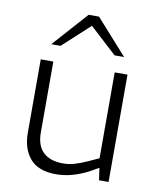

<svg xmlns="http://www.w3.org/2000/svg" viewBox="-83 -798 727 872"><g transform="rotate(10 280.5 -362.5)"><path d="M235 7Q153 7 114.5 -37.5Q76 -82 76 -157V-495H134V-168Q134 -107 166 -77Q198 -47 257 -47Q285 -47 311.5 -55Q338 -63 369 -77L417 -99V-495H476V0H432L422 -70L434 -62L385 -34Q345 -13 307.5 -3Q270 7 235 7ZM403 -571 268 -695 255 -732H303L447 -571ZM111 -571 255 -732H303L289 -695L154 -571Z"/></g></svg>

Font: REM Medium ExtraLight
Style: Regular
Weight: 250
Version: Version 1.005;gftools[0.9.28]